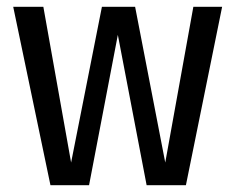

<svg xmlns="http://www.w3.org/2000/svg" viewBox="-20 -547 695 567"><path d="M529 0H413L328 -444L243 0H129L19 -527H108L190 -67L281 -527H379L468 -67L551 -527H636Z"/></svg>

Font: Fira Sans Condensed
Style: Regular
Weight: 400
Width: 3
Designer: bBox Type GmbH & Carrois Corporate GbR & Edenspiekermann AG
Foundry: bBox Type GmbH & Carrois Corporate GbR & Edenspiekermann AG
Version: Version 4.301